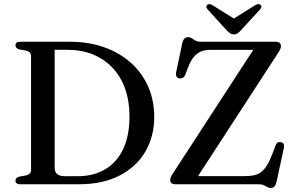

<svg xmlns="http://www.w3.org/2000/svg" viewBox="-20 -905 1454 943"><path d="M56 -17.5Q56 -32.5 74.5 -37.5L108 -43.5Q120 -46.5 126.2 -53Q132.5 -59.5 132.5 -70V-630Q132.5 -640.5 126.2 -647Q120 -653.5 108 -656.5L74.5 -662.5Q56 -667.5 56 -682.5Q56 -691 61.8 -695.5Q67.5 -700 79.5 -700H322.5Q416 -700 492.2 -672.8Q568.5 -645.5 623.5 -596Q678.5 -546.5 708 -479Q737.5 -411.5 737.5 -330.5Q737.5 -235 693.8 -160.2Q650 -85.5 567.2 -42.8Q484.5 0 367.5 0H79.5Q67.5 0 61.8 -4.8Q56 -9.5 56 -17.5ZM360 -39.5Q439 -39.5 496.2 -73.2Q553.5 -107 584.8 -172.5Q616 -238 616 -333.5Q616 -408 594.8 -468.2Q573.5 -528.5 533.2 -571.5Q493 -614.5 436.5 -637.5Q380 -660.5 309.5 -660.5H248.5V-81Q248.5 -59.5 261.5 -49.5Q274.5 -39.5 301.5 -39.5ZM1347.5 -647.5 937.5 -17 880.5 -40H1182Q1208.5 -40 1228.2 -44.2Q1248 -48.5 1263.2 -60.5Q1278.5 -72.5 1291.8 -94.2Q1305 -116 1318.5 -151L1334 -192Q1337.5 -201.5 1344.2 -205Q1351 -208.5 1360 -206.5Q1370 -204.5 1373.2 -197.5Q1376.5 -190.5 1374.5 -180L1338 -11Q1334.5 3.5 1328 10.8Q1321.5 18 1309 18Q1299.5 18 1292.2 13.5Q1285 9 1275.5 4.5Q1266 0 1250 0H842Q828.5 0 822.2 -5.5Q816 -11 816 -20Q816 -27 818.8 -34.2Q821.5 -41.5 827.5 -50.5L1239.5 -684L1253.5 -660H1012Q987 -660 967.5 -652.2Q948 -644.5 932.5 -626.2Q917 -608 904.5 -576L890 -537.5Q885 -526.5 877.2 -522.5Q869.5 -518.5 861 -520Q851.5 -521.5 847 -529Q842.5 -536.5 845 -549.5L875 -692Q878.5 -708 885.8 -715.2Q893 -722.5 905 -722.5Q914.5 -722.5 922.2 -717Q930 -711.5 939.8 -705.8Q949.5 -700 964.5 -700H1334Q1347 -700 1353.5 -694.2Q1360 -688.5 1360 -679Q1360 -673.5 1357 -665.5Q1354 -657.5 1347.5 -647.5ZM1148.5 -801.5 1024.5 -879Q1007.5 -889 998 -881.5Q994 -878 993.5 -872Q993 -866 999.5 -859L1092.5 -757Q1102 -747.5 1109.8 -741.8Q1117.5 -736 1129 -736Q1140 -736 1147.5 -741.8Q1155 -747.5 1164 -757L1257.5 -859Q1264 -866 1263.8 -872Q1263.5 -878 1259 -881.5Q1249 -889 1232.5 -879L1108.5 -801.5Z"/></svg>

Font: Fraunces 17pt
Style: Regular
Weight: 400
Version: Version 1.000;[b76b70a41]